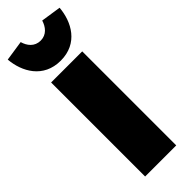

<svg xmlns="http://www.w3.org/2000/svg" viewBox="-358 -985 1008 1008"><g transform="rotate(-45 146.5 -480.5)"><path d="M147 -743C276 -743 331 -847 339 -944L227 -961C216 -925 191 -892 147 -892C102 -892 77 -925 67 -961L-46 -944C-38 -847 18 -743 147 -743ZM261 -698H30V0H261Z"/></g></svg>

Font: Fira Sans Ultra
Style: Regular
Weight: 950
Designer: Carrois Corporate & Edenspiekermann AG
Foundry: Carrois Corporate GbR & Edenspiekermann AG
Version: Version 4.203;PS 004.203;hotconv 1.0.88;makeotf.lib2.5.64775